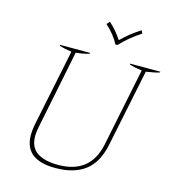

<svg xmlns="http://www.w3.org/2000/svg" viewBox="-130 -1016 1026 1134"><g transform="rotate(15 382.5 -449.0)"><path d="M385 -890 401 -908Q449 -865 477 -819H483Q529 -866 595 -908L604 -890Q530 -842 480 -787H467Q440 -840 385 -890ZM123 -142Q123 -173 130 -207L227 -678Q179 -685 151 -695L152 -700H336L335 -695Q303 -684 253 -679L156 -200Q149 -163 149 -144Q149 -73 195 -42.5Q241 -12 324 -12Q520 -12 559 -200L657 -679Q610 -684 580 -695L581 -700H765L764 -695Q738 -686 682 -678L585 -207Q562 -93 494 -41.5Q426 10 312 10Q123 10 123 -142Z"/></g></svg>

Font: Trirong Thin
Style: Italic
Weight: 250
Italic angle: -12°
Designer: Katatrad Team
Foundry: CadsonDemak
Version: Version 1.001